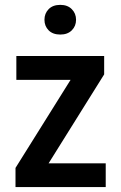

<svg xmlns="http://www.w3.org/2000/svg" viewBox="-20 -754 486 774"><path d="M406.2 -95.7V0H78.1V-95.7ZM399.9 -454.1 116.2 0H42.5V-77.1L324.7 -528.3H399.9ZM356.9 -528.3V-432.1H45.9V-528.3ZM159.2 -674.3Q159.2 -699.7 176 -717Q192.9 -734.4 223.1 -734.4Q252.4 -734.4 269.5 -717Q286.6 -699.7 286.6 -674.3Q286.6 -648.9 269.5 -631.8Q252.4 -614.7 223.1 -614.7Q192.9 -614.7 176 -631.8Q159.2 -648.9 159.2 -674.3Z"/></svg>

Font: Roboto Condensed Medium
Style: Regular
Weight: 500
Designer: Christian Robertson
Foundry: Google
Version: Version 3.0